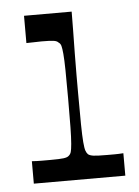

<svg xmlns="http://www.w3.org/2000/svg" viewBox="-42 -520 401 554"><g transform="rotate(-5 158.5 -242.5)"><path d="M34 0V-65Q49 -64 62 -64Q75 -64 87 -64Q115 -64 126 -65.5Q137 -67 141 -71Q146 -75 148 -81.5Q150 -88 151.5 -105Q153 -122 153.5 -153Q154 -184 154 -236Q154 -287 153.5 -318Q153 -349 151.5 -365.5Q150 -382 148 -389Q146 -396 141 -399Q137 -404 127 -405.5Q117 -407 92 -407Q82 -407 71.5 -406.5Q61 -406 48 -406V-485H186Q186 -463 185.5 -431Q185 -399 184.5 -365Q184 -331 184 -301Q184 -271 184 -251Q184 -193 184.5 -159Q185 -125 186.5 -107Q188 -89 190.5 -82Q193 -75 197 -71Q202 -67 212.5 -65.5Q223 -64 252 -64Q262 -64 273.5 -64Q285 -64 299 -65V0Z"/></g></svg>

Font: Ojuju Medium
Style: Regular
Weight: 500
Designer: Chisaokwu Joboson, Mirko Velimirovic
Foundry: Udi Foundry
Version: Version 1.000